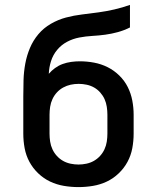

<svg xmlns="http://www.w3.org/2000/svg" viewBox="-20 -755 640 783"><path d="M300 8Q270 8 240.5 3Q211 -2 184.5 -14.5Q158 -27 136 -48Q114 -69 100 -95Q86 -121 80.5 -150.5Q75 -180 75 -210V-287Q75 -306 75 -324.5Q75 -343 75 -362Q75 -396 76 -429Q77 -462 83 -495Q89 -528 102 -559Q115 -590 136.5 -615.5Q158 -641 187.5 -658Q217 -675 249 -683.5Q281 -692 314.5 -696Q348 -700 381 -704.5Q414 -709 446.5 -716.5Q479 -724 510 -735V-643Q486 -631 460.5 -624Q435 -617 409 -613.5Q383 -610 356.5 -608.5Q330 -607 303.5 -602Q277 -597 253.5 -584.5Q230 -572 213 -551.5Q196 -531 188 -505.5Q180 -480 179 -454Q190 -467 204.5 -477.5Q219 -488 235.5 -494Q252 -500 270 -502.5Q288 -505 305 -505Q335 -505 364 -499.5Q393 -494 419 -481Q445 -468 466.5 -447Q488 -426 501 -400Q514 -374 519.5 -345Q525 -316 525 -287V-210Q525 -180 519.5 -150.5Q514 -121 500 -95Q486 -69 464 -48Q442 -27 415.5 -14.5Q389 -2 359.5 3Q330 8 300 8ZM300 -84Q316 -84 332.5 -87.5Q349 -91 363 -99Q377 -107 388 -119Q399 -131 406 -146Q413 -161 415.5 -177.5Q418 -194 418 -210V-287Q418 -303 415.5 -319.5Q413 -336 406.5 -350.5Q400 -365 389 -377.5Q378 -390 364 -398Q350 -406 333.5 -409.5Q317 -413 301 -413Q284 -413 268 -409.5Q252 -406 237.5 -398Q223 -390 212 -378Q201 -366 194 -351Q187 -336 184.5 -319.5Q182 -303 182 -287V-210Q182 -194 184.5 -177.5Q187 -161 194 -146Q201 -131 212 -119Q223 -107 237 -99Q251 -91 267.5 -87.5Q284 -84 300 -84Z"/></svg>

Font: Iosevka Custom SmBdEx
Style: Regular
Weight: 600
Width: 7
Monospace: yes
Designer: Belleve Invis
Foundry: Belleve Invis
Version: Version 11.2.4; ttfautohint (v1.8.4)